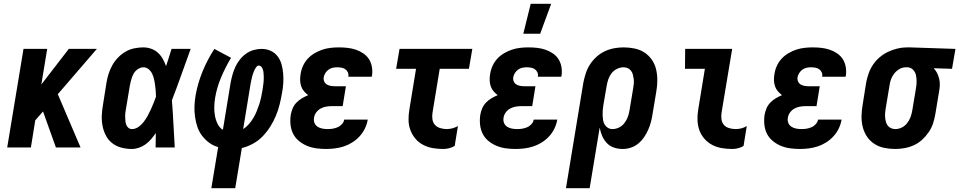

<svg xmlns="http://www.w3.org/2000/svg" viewBox="-20 -778 5061 1013"><path d="M275 0 207 -190 166 -143 143 0H18L104 -520H229L198 -332L343 -520H491L285 -281L405 0Z M676 8Q647 8 620.5 1Q594 -6 573 -22Q552 -38 539.5 -61.5Q527 -85 521.5 -111.5Q516 -138 517 -166.5Q518 -195 523 -223L542 -343Q546 -367 553.5 -390Q561 -413 573 -434.5Q585 -456 603 -474.5Q621 -493 642.5 -505.5Q664 -518 688.5 -523Q713 -528 736 -528Q758 -528 778.5 -520.5Q799 -513 814 -499Q829 -485 839 -467Q849 -449 856 -429Q864 -452 871 -474.5Q878 -497 885 -520H986Q961 -452 937 -384Q913 -316 887 -249Q892 -187 895 -124.5Q898 -62 902 0H801Q801 -19 801.5 -38Q802 -57 802 -76Q790 -59 777.5 -44Q765 -29 748.5 -17Q732 -5 713 1.5Q694 8 676 8ZM676 -97Q694 -97 710 -108Q726 -119 737.5 -134Q749 -149 758.5 -166Q768 -183 775.5 -199.5Q783 -216 790 -233.5Q797 -251 803 -268Q803 -284 801.5 -299.5Q800 -315 798 -330.5Q796 -346 792.5 -361Q789 -376 782.5 -389.5Q776 -403 764 -413Q752 -423 736 -423Q726 -423 715.5 -418Q705 -413 697 -405Q689 -397 684 -387.5Q679 -378 675.5 -367.5Q672 -357 669.5 -347Q667 -337 665 -326L645 -206Q643 -195 641.5 -184Q640 -173 640.5 -162.5Q641 -152 641.5 -141.5Q642 -131 645.5 -121Q649 -111 657 -104Q665 -97 676 -97Z M1095 215 1131 -2Q1105 -9 1083.5 -25Q1062 -41 1046 -62Q1030 -83 1021.5 -108.5Q1013 -134 1009 -161.5Q1005 -189 1006 -217.5Q1007 -246 1012 -275Q1023 -338 1048.5 -400.5Q1074 -463 1111 -520L1199 -473Q1169 -423 1146.5 -369.5Q1124 -316 1115 -262Q1111 -238 1110.5 -214Q1110 -190 1114 -167.5Q1118 -145 1128 -124.5Q1138 -104 1156 -93L1197 -343Q1201 -364 1207 -385Q1213 -406 1222 -425.5Q1231 -445 1245.5 -463.5Q1260 -482 1278.5 -495Q1297 -508 1318 -514Q1339 -520 1360 -520Q1386 -520 1408 -510Q1430 -500 1444.5 -481Q1459 -462 1465.5 -438.5Q1472 -415 1474 -390Q1476 -365 1474.5 -339Q1473 -313 1468 -288Q1463 -258 1455.5 -227.5Q1448 -197 1436 -168Q1424 -139 1406.5 -111Q1389 -83 1366.5 -59.5Q1344 -36 1315 -20Q1286 -4 1256 3L1221 215ZM1263 -97Q1279 -107 1293 -123Q1307 -139 1317 -156Q1327 -173 1334.5 -191.5Q1342 -210 1348 -228.5Q1354 -247 1358 -266Q1362 -285 1365 -303Q1366 -312 1367.5 -321Q1369 -330 1370 -339Q1371 -348 1371.5 -357Q1372 -366 1371.5 -375Q1371 -384 1370.5 -392.5Q1370 -401 1367.5 -409.5Q1365 -418 1359.5 -425Q1354 -432 1345 -432Q1338 -432 1333 -425.5Q1328 -419 1324.5 -412.5Q1321 -406 1318.5 -399Q1316 -392 1313.5 -385Q1311 -378 1309.5 -371Q1308 -364 1306.5 -357Q1305 -350 1303.5 -343Q1302 -336 1301 -329Z M1700 8Q1674 8 1648.5 4.5Q1623 1 1600 -8.5Q1577 -18 1557.5 -34Q1538 -50 1527 -71.5Q1516 -93 1513 -119Q1510 -145 1514 -172Q1517 -189 1524 -206Q1531 -223 1544 -236.5Q1557 -250 1573 -259.5Q1589 -269 1606 -276Q1594 -285 1584 -296.5Q1574 -308 1569 -323Q1564 -338 1563.5 -354.5Q1563 -371 1566 -387Q1569 -409 1578.5 -430Q1588 -451 1603.5 -468Q1619 -485 1639.5 -497Q1660 -509 1681 -516Q1702 -523 1724 -525.5Q1746 -528 1767 -528Q1791 -528 1813.5 -525.5Q1836 -523 1857 -516Q1878 -509 1896.5 -496.5Q1915 -484 1926.5 -466Q1938 -448 1942 -425.5Q1946 -403 1943 -380L1941 -373H1817L1818 -375Q1820 -387 1815 -397Q1810 -407 1801.5 -413Q1793 -419 1781.5 -421Q1770 -423 1759 -423Q1747 -423 1735.5 -420.5Q1724 -418 1714 -411Q1704 -404 1697 -393Q1690 -382 1688 -371Q1686 -359 1690.5 -348.5Q1695 -338 1704 -332.5Q1713 -327 1724 -325Q1735 -323 1747 -323H1805L1788 -218H1730Q1716 -218 1701 -215.5Q1686 -213 1672 -205.5Q1658 -198 1648.5 -185Q1639 -172 1637 -158Q1634 -143 1639 -130Q1644 -117 1655.5 -109.5Q1667 -102 1681 -99.5Q1695 -97 1709 -97Q1722 -97 1735 -99Q1748 -101 1761 -106.5Q1774 -112 1784 -123Q1794 -134 1796 -147H1920V-146Q1916 -122 1905 -99.5Q1894 -77 1877 -58.5Q1860 -40 1838.5 -26.5Q1817 -13 1794 -5.5Q1771 2 1747 5Q1723 8 1700 8Z M2319 8Q2291 8 2264 3.5Q2237 -1 2213 -13.5Q2189 -26 2172 -46Q2155 -66 2145.5 -91Q2136 -116 2135.5 -144Q2135 -172 2140 -201L2175 -415H2070L2088 -520H2472L2454 -415H2300L2262 -184Q2259 -166 2261.5 -148.5Q2264 -131 2275 -119Q2286 -107 2303 -102Q2320 -97 2337 -97Q2352 -97 2367 -101Q2382 -105 2396 -113L2379 -8Q2365 0 2349.5 4Q2334 8 2319 8Z M2700 8Q2674 8 2648.5 4.5Q2623 1 2600 -8.5Q2577 -18 2557.5 -34Q2538 -50 2527 -71.5Q2516 -93 2513 -119Q2510 -145 2514 -172Q2517 -189 2524 -206Q2531 -223 2544 -236.5Q2557 -250 2573 -259.5Q2589 -269 2606 -276Q2594 -285 2584 -296.5Q2574 -308 2569 -323Q2564 -338 2563.5 -354.5Q2563 -371 2566 -387Q2569 -409 2578.5 -430Q2588 -451 2603.5 -468Q2619 -485 2639.5 -497Q2660 -509 2681 -516Q2702 -523 2724 -525.5Q2746 -528 2767 -528Q2791 -528 2813.5 -525.5Q2836 -523 2857 -516Q2878 -509 2896.5 -496.5Q2915 -484 2926.5 -466Q2938 -448 2942 -425.5Q2946 -403 2943 -380L2941 -373H2817L2818 -375Q2820 -387 2815 -397Q2810 -407 2801.5 -413Q2793 -419 2781.5 -421Q2770 -423 2759 -423Q2747 -423 2735.5 -420.5Q2724 -418 2714 -411Q2704 -404 2697 -393Q2690 -382 2688 -371Q2686 -359 2690.5 -348.5Q2695 -338 2704 -332.5Q2713 -327 2724 -325Q2735 -323 2747 -323H2805L2788 -218H2730Q2716 -218 2701 -215.5Q2686 -213 2672 -205.5Q2658 -198 2648.5 -185Q2639 -172 2637 -158Q2634 -143 2639 -130Q2644 -117 2655.5 -109.5Q2667 -102 2681 -99.5Q2695 -97 2709 -97Q2722 -97 2735 -99Q2748 -101 2761 -106.5Q2774 -112 2784 -123Q2794 -134 2796 -147H2920V-146Q2916 -122 2905 -99.5Q2894 -77 2877 -58.5Q2860 -40 2838.5 -26.5Q2817 -13 2794 -5.5Q2771 2 2747 5Q2723 8 2700 8ZM2741 -600 2780 -758H2888L2830 -600Z M3091 215H2966L3058 -343Q3063 -368 3071 -392.5Q3079 -417 3093.5 -439Q3108 -461 3128 -479Q3148 -497 3172 -508Q3196 -519 3221 -523.5Q3246 -528 3270 -528Q3300 -528 3328.5 -522Q3357 -516 3380 -501Q3403 -486 3419 -463Q3435 -440 3441.5 -412.5Q3448 -385 3448 -355.5Q3448 -326 3443 -297L3423 -177Q3420 -156 3414.5 -135Q3409 -114 3400 -93.5Q3391 -73 3378 -54Q3365 -35 3347.5 -20.5Q3330 -6 3308.5 1Q3287 8 3266 8Q3241 8 3219 0.5Q3197 -7 3181.5 -23.5Q3166 -40 3157 -61Q3148 -82 3144 -105ZM3212 -97Q3229 -97 3245.5 -105Q3262 -113 3273.5 -127.5Q3285 -142 3291.5 -159Q3298 -176 3301 -194L3321 -314Q3323 -326 3324 -338Q3325 -350 3323.5 -361.5Q3322 -373 3319 -384.5Q3316 -396 3309.5 -404.5Q3303 -413 3293 -418Q3283 -423 3270 -423Q3253 -423 3236 -415Q3219 -407 3207.5 -392.5Q3196 -378 3190 -361Q3184 -344 3181 -326L3163 -221Q3161 -208 3160 -195Q3159 -182 3159.5 -169Q3160 -156 3162 -143.5Q3164 -131 3170.5 -120.5Q3177 -110 3187.5 -103.5Q3198 -97 3212 -97Z M3844 8Q3816 8 3788.5 3.5Q3761 -1 3737.5 -13.5Q3714 -26 3696.5 -46Q3679 -66 3670 -91Q3661 -116 3660 -144Q3659 -172 3664 -201L3699 -415H3594L3595 -520H3843L3787 -184Q3784 -166 3786.5 -148.5Q3789 -131 3799.5 -119Q3810 -107 3827 -102Q3844 -97 3862 -97Q3877 -97 3892 -101Q3907 -105 3920 -113L3903 -8Q3890 0 3874.5 4Q3859 8 3844 8Z M4200 8Q4174 8 4148.5 4.5Q4123 1 4100 -8.5Q4077 -18 4057.5 -34Q4038 -50 4027 -71.5Q4016 -93 4013 -119Q4010 -145 4014 -172Q4017 -189 4024 -206Q4031 -223 4044 -236.5Q4057 -250 4073 -259.5Q4089 -269 4106 -276Q4094 -285 4084 -296.5Q4074 -308 4069 -323Q4064 -338 4063.5 -354.5Q4063 -371 4066 -387Q4069 -409 4078.5 -430Q4088 -451 4103.5 -468Q4119 -485 4139.5 -497Q4160 -509 4181 -516Q4202 -523 4224 -525.5Q4246 -528 4267 -528Q4291 -528 4313.5 -525.5Q4336 -523 4357 -516Q4378 -509 4396.5 -496.5Q4415 -484 4426.5 -466Q4438 -448 4442 -425.5Q4446 -403 4443 -380L4441 -373H4317L4318 -375Q4320 -387 4315 -397Q4310 -407 4301.5 -413Q4293 -419 4281.5 -421Q4270 -423 4259 -423Q4247 -423 4235.5 -420.5Q4224 -418 4214 -411Q4204 -404 4197 -393Q4190 -382 4188 -371Q4186 -359 4190.5 -348.5Q4195 -338 4204 -332.5Q4213 -327 4224 -325Q4235 -323 4247 -323H4305L4288 -218H4230Q4216 -218 4201 -215.5Q4186 -213 4172 -205.5Q4158 -198 4148.5 -185Q4139 -172 4137 -158Q4134 -143 4139 -130Q4144 -117 4155.5 -109.5Q4167 -102 4181 -99.5Q4195 -97 4209 -97Q4222 -97 4235 -99Q4248 -101 4261 -106.5Q4274 -112 4284 -123Q4294 -134 4296 -147H4420V-146Q4416 -122 4405 -99.5Q4394 -77 4377 -58.5Q4360 -40 4338.5 -26.5Q4317 -13 4294 -5.5Q4271 2 4247 5Q4223 8 4200 8Z M4703 8Q4673 8 4644.5 2Q4616 -4 4593 -19Q4570 -34 4554.5 -57Q4539 -80 4532 -107.5Q4525 -135 4525.5 -164.5Q4526 -194 4531 -223L4550 -343Q4555 -368 4563.5 -392Q4572 -416 4587 -438Q4602 -460 4622.5 -477Q4643 -494 4666.5 -505Q4690 -516 4715 -522Q4740 -528 4764 -528H4781L5021 -520L5003 -415L4906 -418Q4917 -407 4924 -393Q4931 -379 4935 -363Q4939 -347 4938.5 -330Q4938 -313 4935 -297L4915 -177Q4911 -152 4903 -127.5Q4895 -103 4880 -81Q4865 -59 4845.5 -41Q4826 -23 4802 -12Q4778 -1 4752.5 3.5Q4727 8 4703 8ZM4704 -97Q4721 -97 4737.5 -105Q4754 -113 4765.5 -127.5Q4777 -142 4783.5 -159Q4790 -176 4793 -194L4813 -314Q4816 -331 4816 -348.5Q4816 -366 4812.5 -382Q4809 -398 4797.5 -410Q4786 -422 4768 -423H4759Q4742 -423 4726 -414Q4710 -405 4698.5 -390.5Q4687 -376 4681 -359.5Q4675 -343 4673 -326L4653 -206Q4651 -194 4650 -182Q4649 -170 4650 -158.5Q4651 -147 4654 -135.5Q4657 -124 4663.5 -115.5Q4670 -107 4680.5 -102Q4691 -97 4704 -97Z"/></svg>

Font: Iosevka Extrabold Oblique
Style: Regular
Weight: 800
Italic angle: -9°
Monospace: yes
Designer: Belleve Invis
Foundry: Belleve Invis
Version: Version 32.5.0; ttfautohint (v1.8.4)